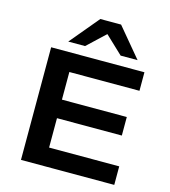

<svg xmlns="http://www.w3.org/2000/svg" viewBox="-134 -1054 1029 1161"><g transform="rotate(15 380.5 -473.5)"><path d="M106 0V-705H690V-589H251V-416H657V-300H251V-116H690V0ZM197 -765 349 -947H479L631 -765H525L414 -870L302 -765Z"/></g></svg>

Font: Nunito Sans 10pt Expanded
Style: Bold
Weight: 700
Width: 7
Designer: Vernon Adams
Foundry: Vernon Adams
Version: Version 3.101;gftools[0.9.27]